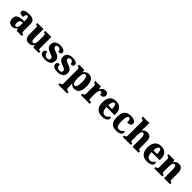

<svg xmlns="http://www.w3.org/2000/svg" viewBox="521 -2815 5098 5098"><g transform="rotate(45 3070.5 -265.5)"><path d="M187 10C256 10 282 -11 324 -64H333L355 0H549V-56H546C503 -56 490 -72 490 -126V-380C490 -505 420 -550 282 -550C171 -550 79 -519 79 -446C79 -397 124 -378 216 -378C216 -446 233 -486 271 -486C311 -486 324 -447 324 -374V-320L248 -317C109 -312 40 -263 40 -154C40 -42 106 10 187 10ZM252 -64C222 -64 208 -95 208 -150C208 -221 228 -257 291 -262L325 -265V-191C325 -115 296 -64 252 -64Z M818 10C881 10 927 -13 958 -69H962L986 0H1189V-56H1179C1145 -56 1122 -60 1122 -118V-536H897V-480H900C934 -480 957 -475 957 -418V-230C957 -138 937 -80 886 -80C839 -80 826 -132 826 -222V-536H601V-480H605C651 -480 661 -466 661 -409V-188C661 -54 709 10 818 10Z M1437 10C1576 10 1649 -59 1649 -167C1649 -263 1585 -304 1490 -338C1398 -370 1373 -388 1373 -430C1373 -467 1404 -487 1444 -487C1496 -487 1532 -451 1532 -385C1600 -385 1630 -408 1630 -453C1630 -501 1582 -549 1458 -549C1331 -549 1247 -496 1247 -385C1247 -289 1302 -246 1412 -208C1492 -180 1524 -160 1524 -118C1524 -83 1500 -54 1439 -54C1375 -54 1332 -96 1332 -182C1286 -182 1240 -164 1240 -106C1240 -40 1289 10 1437 10Z M1900 10C2039 10 2112 -59 2112 -167C2112 -263 2048 -304 1953 -338C1861 -370 1836 -388 1836 -430C1836 -467 1867 -487 1907 -487C1959 -487 1995 -451 1995 -385C2063 -385 2093 -408 2093 -453C2093 -501 2045 -549 1921 -549C1794 -549 1710 -496 1710 -385C1710 -289 1765 -246 1875 -208C1955 -180 1987 -160 1987 -118C1987 -83 1963 -54 1902 -54C1838 -54 1795 -96 1795 -182C1749 -182 1703 -164 1703 -106C1703 -40 1752 10 1900 10Z M2150 229H2481V173H2452C2431 173 2391 165 2391 108V58C2391 20 2388 -25 2386 -56H2391C2418 -13 2457 12 2522 12C2649 12 2715 -72 2715 -265C2715 -460 2647 -546 2523 -546C2451 -546 2406 -511 2380 -462H2376L2356 -536H2164V-480H2169C2202 -480 2225 -471 2225 -409V110C2225 165 2183 173 2163 173H2150ZM2472 -63C2408 -63 2391 -127 2391 -266C2391 -394 2408 -470 2474 -470C2527 -470 2548 -395 2548 -264C2548 -128 2527 -63 2472 -63Z M2769 0H3100V-56H3068C3032 -56 3008 -64 3008 -123V-282C3008 -353 3028 -446 3079 -446C3114 -446 3121 -417 3121 -362C3201 -362 3252 -392 3252 -458C3252 -511 3221 -548 3148 -548C3074 -548 3035 -516 3006 -445H3001L2982 -536H2776V-480H2779C2821 -480 2842 -471 2842 -412V-128C2842 -65 2815 -56 2773 -56H2769Z M3560 10C3701 10 3759 -50 3759 -106C3759 -130 3744 -147 3723 -154C3702 -105 3663 -67 3599 -67C3519 -67 3476 -125 3473 -256H3778V-308C3778 -467 3691 -550 3549 -550C3395 -550 3307 -453 3307 -265C3307 -91 3390 10 3560 10ZM3615 -322H3475C3476 -426 3507 -483 3553 -483C3597 -483 3615 -423 3615 -322Z M4096 10C4236 10 4287 -53 4287 -104C4287 -123 4278 -140 4260 -150C4239 -103 4190 -66 4124 -66C4052 -66 4022 -134 4022 -267C4022 -436 4052 -486 4099 -486C4139 -486 4152 -424 4152 -353C4268 -353 4289 -402 4289 -444C4289 -500 4234 -550 4094 -550C3960 -550 3856 -483 3856 -266C3856 -59 3952 10 4096 10Z M4341 0H4644V-56H4640C4599 -56 4579 -65 4579 -121L4578 -306C4578 -384 4590 -459 4646 -459C4692 -459 4708 -410 4708 -325V0H4935V-56H4932C4890 -56 4874 -65 4874 -126V-357C4874 -492 4823 -550 4721 -550C4646 -550 4607 -521 4580 -472H4572C4574 -493 4578 -550 4578 -601V-760H4337V-704H4350C4370 -704 4412 -697 4412 -645V-124C4412 -65 4383 -56 4345 -56H4341Z M5253 10C5394 10 5452 -50 5452 -106C5452 -130 5437 -147 5416 -154C5395 -105 5356 -67 5292 -67C5212 -67 5169 -125 5166 -256H5471V-308C5471 -467 5384 -550 5242 -550C5088 -550 5000 -453 5000 -265C5000 -91 5083 10 5253 10ZM5308 -322H5168C5169 -426 5200 -483 5246 -483C5290 -483 5308 -423 5308 -322Z M5523 0H5826V-56H5822C5781 -56 5760 -65 5760 -121V-306C5760 -387 5777 -460 5831 -460C5877 -460 5891 -410 5891 -325V0H6118V-56H6114C6072 -56 6056 -65 6056 -126V-357C6056 -492 6002 -550 5903 -550C5829 -550 5789 -522 5761 -467H5756L5744 -536H5528V-480H5532C5573 -480 5595 -471 5595 -416V-124C5595 -65 5569 -56 5527 -56H5523Z"/></g></svg>

Font: Noto Serif Bengali SemiCondensed ExtraBold
Style: Regular
Weight: 800
Width: 4
Designer: Juan Bruce, Universal Thirst, Indian Type Foundry and the Monotype Design Team.
Foundry: Monotype Imaging Inc.
Version: Version 2.003